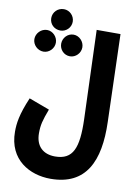

<svg xmlns="http://www.w3.org/2000/svg" viewBox="-111 -913 874 1214"><g transform="rotate(10 326.0 -305.5)"><path d="M199 -704C236 -704 267 -734 267 -772C267 -810 236 -841 199 -841C159 -841 129 -810 129 -772C129 -734 159 -704 199 -704ZM28 -25C28 156 167 230 300 230C529 230 603 63 595 -186L578 -748H425L445 -178C451 6 420 86 304 86C228 86 179 42 179 -41C179 -95 187 -124 215 -199L83 -248C35 -136 28 -77 28 -25ZM117 -554C154 -554 185 -586 185 -623C185 -660 154 -693 117 -693C79 -693 47 -660 47 -623C47 -586 79 -554 117 -554ZM287 -554C324 -554 355 -586 355 -623C355 -660 324 -693 287 -693C248 -693 219 -660 219 -623C219 -586 248 -554 287 -554Z"/></g></svg>

Font: Noto Sans Arabic UI ExtraCondensed Extra
Style: Regular
Weight: 800
Width: 3
Designer: Nadine Chahine - Monotype Design Team
Foundry: Monotype Imaging Inc.
Version: Version 1.900